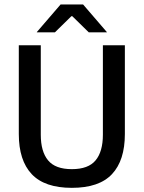

<svg xmlns="http://www.w3.org/2000/svg" viewBox="-20 -846 657 878"><path d="M308.5 13Q184 13 125 -49.8Q66 -112.5 66 -233V-639H166.5V-230Q166.5 -153 199.8 -112.8Q233 -72.5 308.5 -72.5Q384 -72.5 417.2 -112.8Q450.5 -153 450.5 -230V-639H551V-233Q551 -112.5 492.2 -49.8Q433.5 13 308.5 13ZM257 -825.5H360L468.5 -699.5V-698H386L310.5 -772H306.5L231 -698H148.5V-699.5Z"/></svg>

Font: Anek Tamil Medium Medium
Style: Regular
Weight: 500
Version: Version 1.003